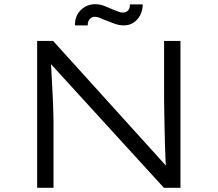

<svg xmlns="http://www.w3.org/2000/svg" viewBox="-20 -895 1037 915"><path d="M157 0V-700H233L784 -91L774 -73Q771 -93 769 -130Q767 -167 766 -211Q765 -255 764 -299.5Q763 -344 762.5 -382Q762 -420 762 -443V-700H840V0H761L215 -598L221 -619Q223 -597 224.5 -565.5Q226 -534 228 -499Q230 -464 231.5 -429.5Q233 -395 234 -366Q235 -337 235 -318V0ZM570 -774Q548 -774 526 -782Q504 -790 481 -799Q467 -805 455 -810Q443 -815 432 -815Q418 -815 408 -804.5Q398 -794 398 -774H337Q337 -821 366 -848Q395 -875 433 -875Q455 -875 475 -867.5Q495 -860 517 -850Q529 -845 542.5 -840Q556 -835 566 -835Q580 -835 590 -845Q600 -855 599 -874H660Q660 -846 648.5 -823.5Q637 -801 617 -787.5Q597 -774 570 -774Z"/></svg>

Font: Lexend Mega Light
Style: Regular
Weight: 300
Version: Version 1.007